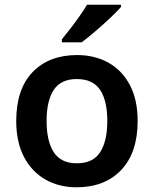

<svg xmlns="http://www.w3.org/2000/svg" viewBox="-20 -786 654 816"><path d="M565 -272Q565 -137 495 -63.5Q425 10 305 10Q231 10 173 -23Q115 -56 82 -119Q49 -182 49 -272Q49 -407 118.5 -479.5Q188 -552 308 -552Q383 -552 441 -519.5Q499 -487 532 -424.5Q565 -362 565 -272ZM178 -272Q178 -186 208.5 -139Q239 -92 307 -92Q375 -92 405.5 -139Q436 -186 436 -272Q436 -358 405.5 -404Q375 -450 306 -450Q239 -450 208.5 -404Q178 -358 178 -272ZM494 -756Q478 -738 447.5 -709Q417 -680 384 -652Q351 -624 327 -606H243V-619Q258 -637 278 -663Q298 -689 317.5 -716.5Q337 -744 350 -766H494Z"/></svg>

Font: Noto Sans Gujarati UI SemiBold
Style: Regular
Weight: 600
Designer: Jelle Bosma - Monotype Design Team, Universal Thirst
Foundry: Monotype Imaging Inc.
Version: Version 2.106; ttfautohint (v1.8.4.7-5d5b)